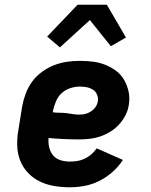

<svg xmlns="http://www.w3.org/2000/svg" viewBox="-20 -786 640 814"><path d="M276 8Q242 8 209.5 2.5Q177 -3 149 -16.5Q121 -30 99 -53Q77 -76 65.5 -105.5Q54 -135 53 -168.5Q52 -202 58 -235L74 -335Q79 -362 89 -389Q99 -416 116 -439.5Q133 -463 157.5 -481Q182 -499 209 -509.5Q236 -520 263.5 -524Q291 -528 318 -528Q347 -528 374.5 -524.5Q402 -521 427 -511Q452 -501 473 -485Q494 -469 507 -446Q520 -423 525.5 -396Q531 -369 526 -341Q523 -319 512 -297.5Q501 -276 484.5 -258Q468 -240 447.5 -227.5Q427 -215 405 -207.5Q383 -200 360.5 -197.5Q338 -195 315 -195Q283 -195 250 -196.5Q217 -198 186 -201Q184 -181 188.5 -161.5Q193 -142 205 -127.5Q217 -113 236 -107Q255 -101 276 -101Q292 -101 308 -103.5Q324 -106 339.5 -113.5Q355 -121 367.5 -132Q380 -143 390 -157L501 -108Q483 -80 457 -57Q431 -34 401 -19Q371 -4 339 2Q307 8 276 8ZM316 -300Q329 -300 341.5 -303Q354 -306 365.5 -313.5Q377 -321 385 -332.5Q393 -344 395 -357Q397 -371 391.5 -384.5Q386 -398 374.5 -405.5Q363 -413 348.5 -416Q334 -419 319 -419Q299 -419 278.5 -412.5Q258 -406 242 -391.5Q226 -377 217.5 -357Q209 -337 205 -317L204 -310Q218 -308 232.5 -308Q247 -308 260.5 -306.5Q274 -305 288 -302.5Q302 -300 316 -300ZM234 -585 180 -631 309 -766H433L514 -627L450 -590L361 -701Z"/></svg>

Font: Iosevka Etoile Heavy
Style: Italic
Weight: 900
Italic angle: -9°
Designer: Belleve Invis
Foundry: Belleve Invis
Version: Version 22.1.2; ttfautohint (v1.8.4)